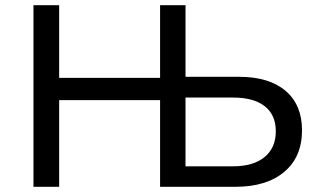

<svg xmlns="http://www.w3.org/2000/svg" viewBox="-20 -720 1220 740"><path d="M695 -424H901Q1017 -424 1080.5 -370Q1144 -316 1144 -218Q1144 -115 1075.5 -57.5Q1007 0 887 0H597V-334H208V0H109V-700H208V-420H597V-700H695ZM695 -79H878Q956 -79 999.5 -114.5Q1043 -150 1043 -214Q1043 -277 1000.5 -310.5Q958 -344 878 -344H695Z"/></svg>

Font: false
Style: Regular
Weight: 500
Designer: Julieta Ulanovsky
Foundry: Julieta Ulanovsky
Version: Version 7.222;hotconv 1.0.109;makeotfexe 2.5.65596